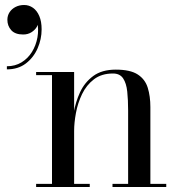

<svg xmlns="http://www.w3.org/2000/svg" viewBox="-20 -748 742 768"><path d="M276.5 -460V-12.5H339V0H124.5V-12.5H188V-447.5H124.5V-460ZM581.5 -319.5V-12.5H645V0H430V-12.5H492.5V-306Q492.5 -348 489 -381.5Q485.5 -415 472.5 -434.5Q459.5 -454 432 -454Q386 -454 355.8 -430.8Q325.5 -407.5 308.2 -371.5Q291 -335.5 283.8 -296.2Q276.5 -257 276.5 -224L268 -220.5Q268 -254.5 275 -297Q282 -339.5 300.2 -379Q318.5 -418.5 353 -444Q387.5 -469.5 443 -469.5Q501 -469.5 530.8 -450.2Q560.5 -431 571 -397Q581.5 -363 581.5 -319.5ZM7.5 -470.5V-483Q40.5 -483 66 -498.5Q91.5 -514 107.8 -540.2Q124 -566.5 129.8 -598.5Q135.5 -630.5 128.5 -664H132.5Q134.5 -653 127.2 -640.5Q120 -628 105.8 -619Q91.5 -610 72.5 -610Q40.5 -610 25 -627.2Q9.5 -644.5 9.5 -669Q9.5 -685.5 18.2 -699Q27 -712.5 42.2 -720.2Q57.5 -728 76.5 -728Q96 -728 112 -716.8Q128 -705.5 137.2 -683.8Q146.5 -662 146.5 -630.5Q146.5 -591.5 130.5 -554.8Q114.5 -518 83.5 -494.2Q52.5 -470.5 7.5 -470.5Z"/></svg>

Font: Bodoni Moda 18pt
Style: Regular
Weight: 400
Designer: Owen Earl
Foundry: indestructible type
Version: Version 2.005